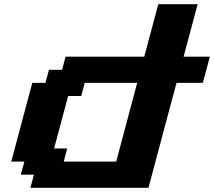

<svg xmlns="http://www.w3.org/2000/svg" viewBox="-20 -895 1020 915"><path d="M125 0H687.5Q709.5 -83 754.2 -250Q798.8 -417 821.3 -500H946.3Q952.1 -520.5 963.4 -562.3Q974.6 -604 980 -625H855Q866.2 -667 888.4 -750.2Q910.6 -833.5 921.9 -875H734.4Q723.1 -833 700.9 -750Q678.7 -667 667.5 -625H292.5L275.9 -562.5H213.4L196.3 -500H133.8Q117.2 -437.5 83.7 -312.5Q50.3 -187.5 33.7 -125H96.2L79.1 -62.5H141.6ZM533.7 -125H283.7L300.3 -187.5H237.8Q249 -229 271.2 -312.3Q293.5 -395.5 304.7 -437.5H367.2L383.8 -500H633.8Q617.2 -437.5 583.7 -312.5Q550.3 -187.5 533.7 -125Z"/></svg>

Font: Faithful 32x
Style: SemiboldOblique
Weight: 400
Foundry: Faithful Resource Pack
Version: Version 1.0; January 27, 2023